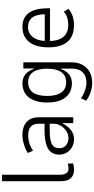

<svg xmlns="http://www.w3.org/2000/svg" viewBox="464 -1209 933 1901"><g transform="rotate(-90 930.5 -258.5)"><path d="M202 8Q146 8 116.5 -24.5Q87 -57 87 -124V-705H151V-128Q151 -109 156 -90.5Q161 -72 174 -59.5Q187 -47 212 -47Q224 -47 238 -49Q252 -51 261 -54L263 -1Q245 4 232 6Q219 8 202 8Z M503 8Q458 8 423 -12.5Q388 -33 369 -66.5Q350 -100 350 -138Q350 -192 379 -224.5Q408 -257 462.5 -270.5Q517 -284 594 -284H667V-233H600Q552 -233 516.5 -228.5Q481 -224 458.5 -213.5Q436 -203 425 -184.5Q414 -166 414 -138Q414 -93 444 -70Q474 -47 514 -47Q548 -47 581 -67Q614 -87 635 -121.5Q656 -156 656 -197V-342Q656 -396 626 -421Q596 -446 539 -446Q503 -446 465.5 -435Q428 -424 389 -398L366 -449Q392 -467 422.5 -478.5Q453 -490 484 -496.5Q515 -503 546 -503Q597 -503 636 -485.5Q675 -468 697.5 -432Q720 -396 720 -340V0H662V-104H658Q644 -76 622 -50Q600 -24 570 -8Q540 8 503 8Z M1059 188Q1015 188 968 172Q921 156 884 128L907 77Q931 93 957.5 105Q984 117 1010.5 124Q1037 131 1059 131Q1128 131 1165 93.5Q1202 56 1202 -17V-122H1197Q1180 -70 1144.5 -41.5Q1109 -13 1056 -13Q997 -13 954 -41.5Q911 -70 888.5 -124.5Q866 -179 866 -258Q866 -336 888.5 -391Q911 -446 954 -474.5Q997 -503 1056 -503Q1109 -503 1145 -473.5Q1181 -444 1199 -389H1203V-494H1264V-17Q1264 45 1239 91.5Q1214 138 1168 163Q1122 188 1059 188ZM1066 -70Q1133 -70 1167 -118.5Q1201 -167 1201 -258Q1201 -350 1167 -398Q1133 -446 1066 -446Q999 -446 965 -398.5Q931 -351 931 -258Q931 -167 965 -118.5Q999 -70 1066 -70Z M1632 8Q1566 8 1516 -18Q1466 -44 1439 -100.5Q1412 -157 1412 -247Q1412 -325 1434.5 -382Q1457 -439 1502 -471Q1547 -503 1613 -503Q1678 -503 1719 -473.5Q1760 -444 1779.5 -388.5Q1799 -333 1799 -255V-230H1459V-282H1760L1741 -260Q1741 -361 1708 -404.5Q1675 -448 1612 -448Q1575 -448 1544 -428Q1513 -408 1494 -366Q1475 -324 1475 -256V-243Q1475 -173 1495 -130.5Q1515 -88 1550.5 -68.5Q1586 -49 1634 -49Q1665 -49 1701 -58Q1737 -67 1765 -94L1793 -47Q1757 -16 1715.5 -4Q1674 8 1632 8Z"/></g></svg>

Font: Nunito Sans 7pt Condensed Light
Style: Regular
Weight: 300
Width: 3
Designer: Vernon Adams
Foundry: Vernon Adams
Version: Version 3.101;gftools[0.9.27]